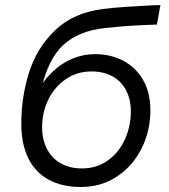

<svg xmlns="http://www.w3.org/2000/svg" viewBox="-20 -740 674 766"><path d="M65 -247Q65 -353 96 -451Q127 -549 199.5 -619Q272 -689 390 -704Q436 -710 487.5 -713Q539 -716 589 -719Q609 -719 620 -720L606 -642Q567 -641 497 -637Q454 -634 398 -628Q294 -617 232.5 -560.5Q171 -504 143 -378L139 -391Q163 -430 196.5 -460Q230 -490 271.5 -507Q313 -524 360 -524Q420 -524 470 -498.5Q520 -473 550 -422.5Q580 -372 580 -300Q580 -218 545 -148Q510 -78 447 -36Q384 6 303 6Q227 6 173.5 -23.5Q120 -53 92.5 -109.5Q65 -166 65 -247ZM502 -295Q502 -343 483.5 -379Q465 -415 429.5 -435Q394 -455 345 -455Q288 -455 243 -424.5Q198 -394 173 -343Q148 -292 148 -232Q148 -183 167.5 -145.5Q187 -108 223 -88Q259 -68 307 -68Q366 -68 410.5 -100Q455 -132 478.5 -184.5Q502 -237 502 -295Z"/></svg>

Font: Fixel Italic Variable Display Thin
Style: Italic
Weight: 100
Italic angle: -10°
Designer: AlfaBravo + MacPaw
Foundry: Kyrylo Tkachov, Marchela Mozhyna, Serhii Makarenko, Maria Weinstein, Zakhar Kryvoshyya
Version: Version 1.210;Glyphs 3.2 (3217)